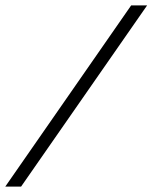

<svg xmlns="http://www.w3.org/2000/svg" viewBox="-44 -690 564 710"><path d="M-24.5 0 441 -670H500L34 0Z"/></svg>

Font: Newsreader 18pt
Style: Italic
Weight: 400
Italic angle: -17°
Version: Version 1.003